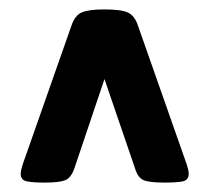

<svg xmlns="http://www.w3.org/2000/svg" viewBox="-20 -706 445 408"><path d="M75 -318Q51 -318 37.5 -320.5Q24 -323 24 -337Q24 -343 28 -356L132 -652Q139 -673 153.5 -679.5Q168 -686 202 -686Q237 -686 251.5 -679.5Q266 -673 273 -652L377 -356Q381 -344 381 -337Q381 -323 368 -320.5Q355 -318 330 -318Q298 -318 285.5 -323Q273 -328 267 -348L202 -538L138 -348Q131 -328 118.5 -323Q106 -318 75 -318Z"/></svg>

Font: Asap Semi Condensed ExtraBold
Style: Regular
Weight: 800
Width: 4
Designer: Pablo Cosgaya
Foundry: Omnibus-Type
Version: Version 3.001; ttfautohint (v1.8.4.7-5d5b)